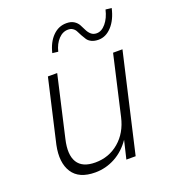

<svg xmlns="http://www.w3.org/2000/svg" viewBox="-129 -788 797 892"><g transform="rotate(-20 270.0 -342.0)"><path d="M415.5 -567.4Q395.5 -567.4 381.3 -574.2Q367.2 -581.1 360.4 -591.6Q353.5 -602.1 346.9 -614Q340.3 -626 335.4 -636.2Q330.6 -646.5 321 -653.3Q311.5 -660.2 297.9 -660.2Q271 -660.6 249.8 -638.2Q228.5 -615.7 219.7 -579.1L191.4 -582.5Q203.6 -633.3 232.7 -662.4Q261.7 -691.4 300.8 -690.9Q322.8 -690.9 337.2 -681.6Q351.6 -672.4 358.9 -658.7Q366.2 -645 372.8 -631.3Q379.4 -617.7 390.1 -608.2Q400.9 -598.6 417.5 -598.6Q441.9 -598.6 462.9 -623.5Q483.9 -648.4 493.2 -688.5L522.5 -685.1Q510.3 -630.9 481.2 -599.1Q452.1 -567.4 415.5 -567.4ZM190.4 6.8Q110.4 6.8 78.4 -42.7Q46.4 -92.3 63.5 -175.3L135.3 -487.8H181.2L112.3 -187Q95.2 -113.8 118.9 -75.2Q142.6 -36.6 206.5 -36.6Q273.9 -36.6 323.7 -78.9Q373.5 -121.1 390.1 -193.8L457.5 -487.8H503.9L391.6 0H345.7L367.2 -90.3Q335.4 -43.5 289.1 -18.3Q242.7 6.8 190.4 6.8Z"/></g></svg>

Font: HK Grotesk Light Legacy Italic
Style: Regular
Weight: 300
Italic angle: -13°
Designer: Alfredo Marco Pradil
Foundry: Hanken Design Co.
Version: Version 2.022;PS 002.022;hotconv 1.0.88;makeotf.lib2.5.64775